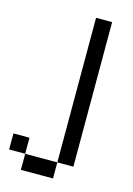

<svg xmlns="http://www.w3.org/2000/svg" viewBox="-125 -981 667 962"><g transform="rotate(15 208.5 -500.5)"><path d="M0 -166.7V-250H83.3V-166.7ZM333.3 -166.7H250V-916.7H333.3ZM83.3 -166.7H250V-83.3H83.3Z"/></g></svg>

Font: Galmuri11 Condensed
Style: Regular
Weight: 400
Width: 3
Designer: Lee Minseo (quiple)
Version: Version 2.399;hotconv 1.1.1;makeotfexe 2.6.0 DEVELOPMENT